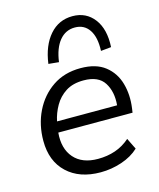

<svg xmlns="http://www.w3.org/2000/svg" viewBox="-113 -825 758 914"><g transform="rotate(-15 266.0 -367.5)"><path d="M270 9Q166 9 105 -48.5Q44 -106 44 -206Q44 -285 76 -350.5Q108 -416 166 -455.5Q224 -495 304 -495Q380 -495 424.5 -460Q469 -425 485 -368.5Q501 -312 492 -247L489 -226H123Q116 -148 156 -102Q196 -56 274 -56Q320 -56 359.5 -69.5Q399 -83 432 -112L459 -57Q425 -25 374 -8Q323 9 270 9ZM303 -435Q250 -435 215 -412.5Q180 -390 159.5 -354Q139 -318 131 -279H427Q433 -345 404.5 -390Q376 -435 303 -435ZM213 -549 162 -554Q174 -642 218.5 -693Q263 -744 331 -744Q398 -744 437 -693Q476 -642 471 -554L420 -549Q423 -616 398.5 -652.5Q374 -689 328 -689Q282 -689 252 -652.5Q222 -616 213 -549Z"/></g></svg>

Font: Nunito Sans
Style: Italic
Weight: 400
Italic angle: -9°
Designer: Vernon Adams
Foundry: Vernon Adams
Version: Version 3.006; ttfautohint (v1.8.3)